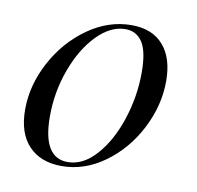

<svg xmlns="http://www.w3.org/2000/svg" viewBox="-58 -486 571 557"><g transform="rotate(10 228.0 -208.0)"><path d="M413.7 -283.9Q413.7 -212.1 378.6 -143.5Q343.5 -75 284.3 -31.9Q225 11.3 157.3 11.3Q95.2 11.3 60.1 -25.8Q25 -62.9 25 -132.3Q25 -204 61.7 -272.6Q98.4 -341.1 158.9 -383.9Q219.4 -426.6 287.1 -426.6Q348.4 -426.6 381 -389.1Q413.7 -351.6 413.7 -283.9ZM99.2 -125Q99.2 -3.2 172.6 -3.2Q217.7 -3.2 256 -46Q294.4 -88.7 316.9 -156.9Q339.5 -225 339.5 -296Q339.5 -358.1 321.8 -385.1Q304 -412.1 271.8 -412.1Q228.2 -412.1 188.3 -371.4Q148.4 -330.6 123.8 -264.1Q99.2 -197.6 99.2 -125Z"/></g></svg>

Font: Playfair Display SC
Style: Italic
Weight: 400
Italic angle: -14°
Designer: Claus Eggers Sørensen
Foundry: Claus Eggers Sørensen
Version: Version 1.202; ttfautohint (v1.6)